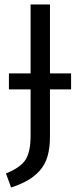

<svg xmlns="http://www.w3.org/2000/svg" viewBox="-20 -708 350 861"><path d="M298.8 -378.9V-307.1H204.1V-95.2Q204.1 -43.9 192.9 -6.3Q181.6 31.2 158 57.4Q134.3 83.5 104.2 100.8Q74.2 118.2 29.8 132.8L6.8 69.8Q73.2 43 95.2 7.3Q117.2 -28.3 117.2 -99.1V-307.1H20V-378.9H117.2V-688H204.1V-378.9Z"/></svg>

Font: Fira Sans Book
Style: Regular
Weight: 350
Designer: Carrois Corporate & Edenspiekermann AG
Foundry: Carrois Corporate GbR & Edenspiekermann AG
Version: Version 4.203;PS 004.203;hotconv 1.0.88;makeotf.lib2.5.64775